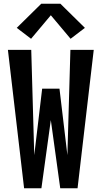

<svg xmlns="http://www.w3.org/2000/svg" viewBox="-20 -1000 540 1020"><path d="M108 0 22 -735H146L162 -176L204 -529H296L338 -176L354 -735H478L392 0H300L250 -362L200 0ZM145 -794 69 -852 199 -980H301L431 -852L355 -794L250 -919Z"/></svg>

Font: Iosevka SS04 Extrabold
Style: Regular
Weight: 800
Monospace: yes
Designer: Belleve Invis
Foundry: Belleve Invis
Version: Version 19.0.0; ttfautohint (v1.8.4)